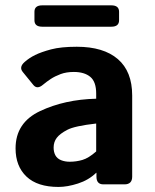

<svg xmlns="http://www.w3.org/2000/svg" viewBox="-20 -700 588 729"><path d="M140.1 -598.6Q110.8 -598.6 110.8 -623V-655.3Q110.8 -679.7 140.1 -679.7H402.8Q432.1 -679.7 432.1 -655.3V-623Q432.1 -598.6 402.8 -598.6ZM39.1 -136.7Q39.1 -234.4 132.3 -278.3Q225.6 -322.3 345.2 -325.2V-344.7Q345.2 -389.6 322.8 -408.2Q300.3 -426.8 260.3 -426.8Q231.9 -426.8 210.2 -418.7Q188.5 -410.6 172.6 -400.1Q156.7 -389.6 144 -378.9Q121.6 -359.4 106.9 -377L66.4 -426.8Q51.3 -445.3 73.7 -464.8Q90.8 -480 113.5 -491.2Q136.2 -502.4 173.8 -512.5Q211.4 -522.5 271.5 -522.5Q373 -522.5 427.5 -475.6Q481.9 -428.7 481.9 -337.4V-29.3Q481.9 0 452.6 0H372.6Q346.2 0 346.2 -29.3V-43.9H345.2Q316.4 -16.1 276.1 -3.2Q235.8 9.8 202.1 9.8Q122.1 9.8 80.6 -29.5Q39.1 -68.8 39.1 -136.7ZM183.6 -139.6Q183.6 -122.6 190.4 -110.1Q197.3 -97.7 211.9 -91.8Q226.6 -85.9 244.6 -85.9Q269.5 -85.9 293 -92.8Q316.4 -99.6 345.2 -125V-231Q263.2 -221.7 235.4 -207Q207.5 -192.4 195.6 -176.8Q183.6 -161.1 183.6 -139.6Z"/></svg>

Font: Istok
Style: Bold
Weight: 700
Designer: Andrey V. Panov
Foundry: Andrey V. Panov
Version: Version 1.0.1